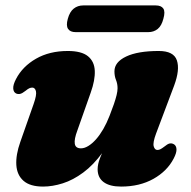

<svg xmlns="http://www.w3.org/2000/svg" viewBox="-20 -673 706 708"><path d="M620.5 -141.5Q630 -136.5 630.8 -123Q631.5 -109.5 620.5 -88.5Q596.5 -42 545.8 -13.5Q495 15 426.5 15Q384.5 15 362.2 -1.5Q340 -18 340 -49Q340 -67.5 348.8 -90Q357.5 -112.5 369 -136.8Q380.5 -161 390.2 -185Q400 -209 401.5 -230.5L418.5 -226Q392.5 -157.5 358.5 -111Q324.5 -64.5 287 -36.8Q249.5 -9 211.5 3Q173.5 15 139 15Q91 15 66.8 -6.2Q42.5 -27.5 40.2 -64.8Q38 -102 55 -150L104 -289.5Q116 -323.5 112.5 -336.8Q109 -350 99 -350Q93.5 -350 88 -347.5Q82.5 -345 74 -338Q62 -328.5 54.2 -326.8Q46.5 -325 39 -328.5Q29.5 -333.5 28.8 -347Q28 -360.5 39 -381.5Q63 -428 112.8 -456.5Q162.5 -485 230 -485Q280.5 -485 304.2 -465.8Q328 -446.5 329.5 -412Q331 -377.5 314.5 -331.5L265.5 -192.5Q253 -159.5 255.8 -142.8Q258.5 -126 278.5 -126Q291.5 -126 305.8 -134.8Q320 -143.5 334 -159.2Q348 -175 360.8 -197Q373.5 -219 384 -246Q393.5 -270 400 -289Q406.5 -308 410 -322.5Q413.5 -337 413.5 -347.5Q413.5 -364 407.8 -378Q402 -392 402 -410Q402 -444 445 -464.5Q488 -485 565.5 -485Q620.5 -485 632.2 -450.5Q644 -416 622 -357L555.5 -180.5Q543 -147 546.8 -133.5Q550.5 -120 560.5 -120Q566 -120 571.5 -122.8Q577 -125.5 585.5 -132Q597.5 -142 605.2 -143.8Q613 -145.5 620.5 -141.5ZM230 -603.5Q237 -629.5 251.8 -641.2Q266.5 -653 287 -653H554Q574.5 -653 582.2 -641.5Q590 -630 582.5 -604Q576 -578 561.5 -566.2Q547 -554.5 526.5 -554.5H259Q239 -554.5 231 -566.5Q223 -578.5 230 -603.5Z"/></svg>

Font: Fraunces
Style: Italic
Weight: 900
Italic angle: -16°
Version: Version 1.000;[0bf87f6ff]